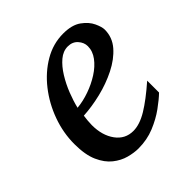

<svg xmlns="http://www.w3.org/2000/svg" viewBox="-143 -601 721 721"><g transform="rotate(-45 217.0 -240.5)"><path d="M417 -393.1Q417 -352.1 389.9 -321Q362.8 -290 319.6 -268.3Q276.4 -246.6 227.1 -234.6Q177.7 -222.7 132.8 -220.2Q131.3 -210.4 130.1 -196.8Q128.9 -183.1 128.9 -173.8Q128.9 -119.1 154.8 -83.5Q180.7 -47.9 224.1 -47.9Q257.8 -47.9 298.6 -72.5Q339.4 -97.2 394 -145V-82Q375.5 -64 345.2 -42Q314.9 -20 275.9 -3.9Q236.8 12.2 190.9 12.2Q168 12.2 140.6 4.9Q113.3 -2.4 88.6 -22Q64 -41.5 48.1 -77.1Q32.2 -112.8 32.2 -169.9Q32.2 -229.5 53 -286.9Q73.7 -344.2 110.4 -390.9Q147 -437.5 194.6 -465.3Q242.2 -493.2 295.9 -493.2Q342.3 -493.2 368.7 -474.1Q395 -455.1 406 -431.4Q417 -407.7 417 -393.1ZM328.1 -394Q328.1 -413.6 313.5 -430.2Q298.8 -446.8 273.9 -446.8Q249 -446.8 227.3 -428.5Q205.6 -410.2 187.5 -380.9Q169.4 -351.6 156.7 -319.1Q144 -286.6 137.2 -257.8Q168.9 -260.7 202.4 -272.5Q235.8 -284.2 264.4 -302.5Q293 -320.8 310.5 -344.2Q328.1 -367.7 328.1 -394Z"/></g></svg>

Font: Charis
Style: Italic
Weight: 400
Italic angle: -11°
Designer: Walt Agee, Miriam Martin, Annie Olsen, Victor Gaultney, Lorna Priest, Alan Ward, Bob Hallissy, Martin Hosken, Sharon Cor
Foundry: SIL Global
Version: Version 7.000